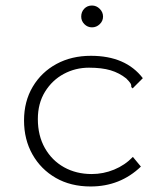

<svg xmlns="http://www.w3.org/2000/svg" viewBox="-20 -664 590 695"><path d="M308 11Q236 11 182 -20Q128 -51 97.5 -105Q67 -159 67 -228Q67 -297 98.5 -350Q130 -403 184.5 -432.5Q239 -462 309 -462Q435 -462 497 -381L467 -351L460 -344L455 -349Q456 -356 452.5 -362Q449 -368 437 -380Q412 -400 380.5 -409.5Q349 -419 302 -419Q253 -419 211 -396.5Q169 -374 143 -332Q117 -290 117 -233Q117 -173 142.5 -128Q168 -83 212 -58.5Q256 -34 312 -34Q354 -34 393 -50Q432 -66 461 -96L490 -61Q415 11 308 11ZM313 -565Q297 -565 285.5 -576.5Q274 -588 274 -604Q274 -621 285 -632.5Q296 -644 313 -644Q329 -644 341 -632Q353 -620 353 -604Q353 -588 341 -576.5Q329 -565 313 -565Z"/></svg>

Font: Inconsolata SemiExpanded Light
Style: Regular
Weight: 300
Width: 6
Monospace: yes
Designer: Raph Levien, Cyreal, Brenton Simpson
Foundry: Raph Levien, Cyreal, Google
Version: Version 3.001; ttfautohint (v1.8.2.53-6de2)